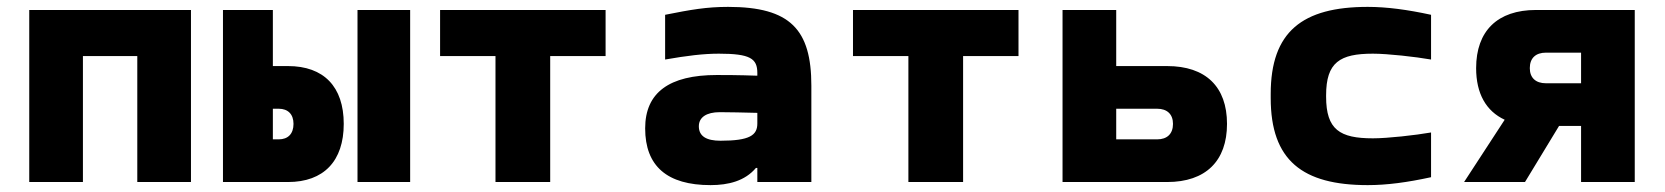

<svg xmlns="http://www.w3.org/2000/svg" viewBox="-20 -529 4840 558"><path d="M65 0H221V-366H379V0H535V-500H65Z M628 0H817C921 0 979 -61 979 -169C979 -277 921 -337 817 -337H773V-500H628ZM773 -124V-213H790C817 -213 833 -197 833 -169C833 -140 817 -124 790 -124ZM1019 0H1172V-500H1019Z M1420 0H1579V-366H1740V-500H1259V-366H1420Z M2096 -509C2034 -509 1988 -501 1913 -486V-356C1976 -367 2024 -373 2069 -373C2160 -373 2181 -359 2181 -317V-309C2126 -311 2084 -311 2063 -311C1925 -311 1855 -260 1855 -156C1855 -46 1919 9 2045 9C2097 9 2145 -3 2177 -41H2181V0H2338V-280C2338 -443 2277 -509 2096 -509ZM2011 -162C2011 -188 2033 -203 2072 -203C2098 -203 2141 -202 2181 -201V-170C2181 -136 2159 -120 2074 -120C2033 -120 2011 -133 2011 -162Z M2620 0H2779V-366H2940V-500H2459V-366H2620Z M3068 0H3372C3484 0 3546 -61 3546 -169C3546 -277 3484 -337 3372 -337H3224V-500H3068ZM3224 -124V-213H3343C3372 -213 3389 -197 3389 -169C3389 -140 3372 -124 3343 -124Z M3673 -256V-244C3673 -63 3765 9 3955 9C4011 9 4070 1 4139 -14V-144C4093 -136 4013 -127 3970 -127C3874 -127 3834 -152 3834 -248V-252C3834 -348 3874 -373 3970 -373C4013 -373 4093 -364 4139 -356V-486C4070 -501 4010 -509 3955 -509C3765 -509 3673 -437 3673 -256Z M4731 -500H4444C4332 -500 4270 -439 4270 -331C4270 -257 4299 -206 4353 -181L4235 0H4412L4511 -163H4575V0H4731ZM4426 -331C4426 -360 4443 -376 4473 -376H4575V-287H4473C4443 -287 4426 -303 4426 -331Z"/></svg>

Font: LT Wave Mono Black
Style: Regular
Weight: 900
Designer: Daniel Lyons
Version: Version 2.5 (Glyphs App)